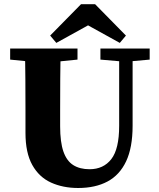

<svg xmlns="http://www.w3.org/2000/svg" viewBox="-20 -892 771 930"><path d="M440.6 -871.7 590 -719.7 560.2 -684.2 358.8 -795.6H454.3L252.8 -684.2L223 -719.7L372.5 -871.7ZM602.2 -594.1H572.8L466.4 -603.3V-657H705V-603.3ZM177.9 -588.3 29.2 -603.3V-657H355.4V-603.3L206.6 -588.3ZM271.3 -280.3Q271.3 -203.7 287.1 -158.1Q302.9 -112.6 334.6 -92.5Q366.4 -72.3 413.7 -72.3Q481 -72.3 519.1 -121.2Q557.2 -170.1 557.2 -283.1V-657H622.3V-283.1Q622.3 -177.4 591 -110.8Q559.6 -44.2 500.7 -12.8Q441.8 18.6 358.6 18.6Q285.2 18.6 227.3 -7.6Q169.4 -33.8 136.4 -92.8Q103.4 -151.8 103.4 -248.4V-357.1Q103.4 -431.2 102.9 -506.7Q102.4 -582.2 100.4 -657H274.3Q272.3 -583.2 271.8 -507.8Q271.3 -432.5 271.3 -357.1Z"/></svg>

Font: Adobe Variable Font Prototype
Style: Regular
Weight: 389
Designer: Frank Grießhammer
Foundry: Adobe
Version: Version 1.004;hotconv 1.0.113;makeotfexe 2.5.65598